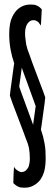

<svg xmlns="http://www.w3.org/2000/svg" viewBox="-20 -664 247 864"><path d="M140.6 -186.5Q140.6 -186.5 134.8 -144.5Q128.9 -102.5 128.9 -102.5Q128.9 -102.5 117.2 -134.8Q105.5 -166 92.8 -201.2Q82 -229.5 74.2 -252Q66.4 -274.4 66.4 -274.4Q66.4 -274.4 72.3 -316.4Q78.1 -359.4 78.1 -359.4Q78.1 -359.4 85.9 -336.9Q93.8 -314.5 104.5 -286.1Q117.2 -251 128.9 -218.8Q140.6 -186.5 140.6 -186.5ZM185.5 47.9Q185.5 30.3 184.6 14.6Q183.6 -2 180.7 -17.6Q177.7 -34.2 173.8 -49.8Q168.9 -65.4 164.1 -81.1Q164.1 -81.1 167 -99.6Q168.9 -118.2 172.9 -142.6Q176.8 -172.9 180.7 -199.2Q183.6 -225.6 183.6 -225.6Q183.6 -225.6 174.8 -251Q165 -275.4 153.3 -307.6Q138.7 -347.7 125 -382.8Q112.3 -418.9 112.3 -418.9Q112.3 -418.9 112.3 -418.9Q112.3 -418.9 112.3 -418.9Q107.4 -430.7 103.5 -442.4Q100.6 -454.1 97.7 -464.8Q95.7 -476.6 94.7 -488.3Q92.8 -501 92.8 -513.7Q92.8 -513.7 92.8 -513.7Q92.8 -513.7 92.8 -513.7Q92.8 -528.3 95.7 -539.1Q98.6 -550.8 103.5 -557.6Q109.4 -565.4 115.2 -569.3Q122.1 -573.2 129.9 -573.2Q129.9 -573.2 129.9 -573.2Q129.9 -573.2 129.9 -573.2Q135.7 -573.2 141.6 -571.3Q146.5 -568.4 151.4 -565.4Q155.3 -561.5 158.2 -556.6Q162.1 -552.7 164.1 -548.8Q164.1 -548.8 166 -585Q168 -621.1 168 -621.1Q168 -621.1 168 -621.1Q168 -621.1 168 -621.1Q166 -625 161.1 -628.9Q157.2 -632.8 150.4 -636.7Q143.6 -640.6 134.8 -642.6Q127 -643.6 117.2 -643.6Q117.2 -643.6 117.2 -643.6Q117.2 -643.6 117.2 -643.6Q95.7 -643.6 78.1 -634.8Q60.5 -626 47.9 -609.4Q34.2 -590.8 27.3 -566.4Q21.5 -541 21.5 -509.8Q21.5 -509.8 21.5 -509.8Q21.5 -509.8 21.5 -509.8Q21.5 -475.6 27.3 -442.4Q33.2 -410.2 43.9 -378.9Q43.9 -378.9 41 -360.4Q39.1 -341.8 35.2 -317.4Q31.2 -287.1 27.3 -259.8Q24.4 -233.4 24.4 -233.4Q24.4 -233.4 37.1 -197.3Q50.8 -162.1 65.4 -123Q77.1 -91.8 86.9 -66.4Q95.7 -42 95.7 -42Q95.7 -42 95.7 -42Q95.7 -42 95.7 -42Q100.6 -30.3 104.5 -19.5Q107.4 -8.8 110.4 2Q112.3 13.7 113.3 25.4Q114.3 37.1 114.3 50.8Q114.3 50.8 114.3 50.8Q114.3 50.8 114.3 50.8Q114.3 65.4 111.3 76.2Q109.4 87.9 103.5 94.7Q98.6 102.5 91.8 106.4Q85 110.4 77.1 110.4Q77.1 110.4 77.1 110.4Q77.1 110.4 77.1 110.4Q71.3 110.4 66.4 107.4Q61.5 105.5 56.6 101.6Q51.8 98.6 48.8 94.7Q44.9 90.8 43 85.9Q43 85.9 41 122.1Q40 159.2 40 159.2Q40 159.2 40 159.2Q40 159.2 40 159.2Q42 163.1 46.9 166Q50.8 169.9 57.6 173.8Q64.5 177.7 73.2 179.7Q81.1 180.7 90.8 180.7Q90.8 180.7 90.8 180.7Q90.8 180.7 90.8 180.7Q112.3 180.7 128.9 171.9Q146.5 163.1 160.2 146.5Q172.9 128.9 179.7 104.5Q185.5 79.1 185.5 47.9Q185.5 47.9 185.5 47.9Q185.5 47.9 185.5 47.9Z"/></svg>

Font: AgendaMediumCondGoodkids
Style: AgendaMediumCondGoodkids
Weight: 500
Designer: ""
Version: ""